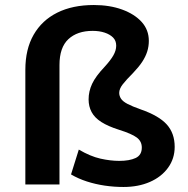

<svg xmlns="http://www.w3.org/2000/svg" viewBox="-20 -735 751 765"><path d="M472 10Q434 10 397 4.5Q360 -1 326 -12Q292 -23 263 -40L294 -139Q340 -112 380 -103Q420 -94 455 -94Q496 -94 520.5 -105.5Q545 -117 545 -147Q545 -172 525 -187Q505 -202 454 -218Q410 -232 383.5 -249Q357 -266 345 -288.5Q333 -311 333 -339Q333 -371 347 -401Q361 -431 397 -469Q420 -494 431.5 -514Q443 -534 443 -553Q443 -573 430.5 -585.5Q418 -598 397 -605Q376 -612 349 -612Q288 -612 252.5 -579Q217 -546 217 -476V0H81V-457Q81 -539 114 -596.5Q147 -654 208 -684.5Q269 -715 354 -715Q417 -715 466.5 -697Q516 -679 544.5 -647.5Q573 -616 573 -572Q573 -550 566.5 -529.5Q560 -509 546.5 -488.5Q533 -468 510 -444Q483 -417 469 -399Q455 -381 455 -365Q455 -353 462 -342Q469 -331 488 -321Q507 -311 541 -299Q613 -274 644.5 -239Q676 -204 676 -150Q676 -103 649.5 -66.5Q623 -30 577 -10Q531 10 472 10Z"/></svg>

Font: Nunito Sans 7pt
Style: Bold
Weight: 700
Designer: Vernon Adams
Foundry: Vernon Adams
Version: Version 3.101;gftools[0.9.27]